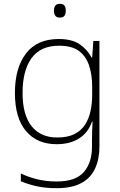

<svg xmlns="http://www.w3.org/2000/svg" viewBox="-20 -744 630 1004"><path d="M287 -540Q356 -540 396 -513Q436 -486 459 -443H462L468 -530H500V22Q500 87 477.5 136.5Q455 186 406 213Q357 240 276 240Q216 240 170.5 229.5Q125 219 89 204V163Q125 181 173 193Q221 205 277 205Q376 205 418.5 155.5Q461 106 461 23V-15Q461 -40 462 -61.5Q463 -83 464 -108H461Q441 -50 393.5 -20Q346 10 276 10Q174 10 116 -58.5Q58 -127 58 -258Q58 -389 116 -464.5Q174 -540 287 -540ZM289 -505Q192 -505 145 -440Q98 -375 98 -258Q98 -144 145 -84.5Q192 -25 279 -25Q334 -25 369.5 -43Q405 -61 425 -92.5Q445 -124 453.5 -164Q462 -204 462 -246V-289Q462 -354 445.5 -402.5Q429 -451 392 -478Q355 -505 289 -505ZM292 -724Q311 -724 317.5 -714Q324 -704 324 -688Q324 -672 317.5 -662Q311 -652 292 -652Q276 -652 269 -662Q262 -672 262 -688Q262 -704 269 -714Q276 -724 292 -724Z"/></svg>

Font: Noto Sans Cham ExtraLight
Style: Regular
Weight: 250
Version: Version 2.002